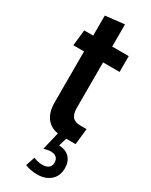

<svg xmlns="http://www.w3.org/2000/svg" viewBox="-221 -667 742 945"><g transform="rotate(30 149.5 -194.0)"><path d="M283 139Q283 184 254 209Q225 234 180 234Q142 234 110 221L127 169Q152 180 178 180Q200 180 212.5 170Q225 160 225 141Q225 122 214 112Q203 102 182 102Q166 102 143 109L167 8Q123 1 100 -31.5Q77 -64 77 -116V-406H16L26 -496H77V-610L185 -622V-496H279V-406H185V-148Q185 -113 199 -97Q213 -81 245 -81H279L269 10H216L202 56Q240 57 261.5 79Q283 101 283 139Z"/></g></svg>

Font: Cabin Condensed SemiBold
Style: Regular
Weight: 600
Width: 3
Designer: Pablo Impallari
Foundry: Pablo Impallari. http://www.impallari.com Igino Marini. http://www.ikern.com
Version: Version 2.001